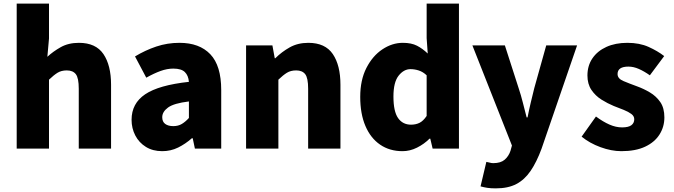

<svg xmlns="http://www.w3.org/2000/svg" viewBox="-20 -819 3712 1058"><path d="M72 0V-799H250V-607L241 -506Q272 -535 314.5 -559Q357 -583 415 -583Q508 -583 550 -521Q592 -459 592 -352V0H414V-330Q414 -389 398 -410Q382 -431 348 -431Q318 -431 297 -418Q276 -405 250 -380V0Z M874 14Q822 14 784 -9.5Q746 -33 725.5 -72.5Q705 -112 705 -159Q705 -249 780 -299.5Q855 -350 1021 -368Q1018 -403 998.5 -422Q979 -441 935 -441Q901 -441 865 -428Q829 -415 786 -391L724 -508Q780 -542 841 -562.5Q902 -583 969 -583Q1079 -583 1139 -520Q1199 -457 1199 -323V0H1054L1042 -57H1037Q1002 -26 961.5 -6Q921 14 874 14ZM935 -124Q962 -124 982 -136Q1002 -148 1021 -169V-260Q938 -250 906 -226.5Q874 -203 874 -173Q874 -148 890.5 -136Q907 -124 935 -124Z M1336 0V-569H1481L1494 -498H1497Q1532 -533 1576.5 -558Q1621 -583 1679 -583Q1772 -583 1814 -521Q1856 -459 1856 -352V0H1678V-330Q1678 -389 1662 -410Q1646 -431 1612 -431Q1582 -431 1561 -418Q1540 -405 1514 -380V0Z M2198 14Q2127 14 2074.5 -22Q2022 -58 1993.5 -125Q1965 -192 1965 -285Q1965 -378 1999 -444.5Q2033 -511 2087 -547Q2141 -583 2200 -583Q2247 -583 2278 -567Q2309 -551 2337 -524L2331 -609V-799H2509V0H2364L2351 -55H2347Q2317 -25 2278 -5.5Q2239 14 2198 14ZM2245 -132Q2271 -132 2291.5 -142Q2312 -152 2331 -180V-404Q2311 -423 2288 -430.5Q2265 -438 2242 -438Q2205 -438 2176.5 -402Q2148 -366 2148 -287Q2148 -205 2173.5 -168.5Q2199 -132 2245 -132Z M2712 219Q2684 219 2665 216Q2646 213 2628 208L2660 73Q2668 74 2678 77Q2688 80 2698 80Q2739 80 2761 61Q2783 42 2793 12L2801 -17L2583 -569H2762L2838 -333Q2851 -294 2861 -254Q2871 -214 2882 -172H2887Q2895 -213 2904.5 -253Q2914 -293 2924 -333L2990 -569H3160L2964 1Q2937 74 2904 122.5Q2871 171 2825.5 195Q2780 219 2712 219Z M3404 14Q3349 14 3289 -8Q3229 -30 3185 -66L3264 -177Q3303 -148 3338.5 -132.5Q3374 -117 3408 -117Q3443 -117 3459 -129Q3475 -141 3475 -162Q3475 -179 3459 -191Q3443 -203 3417 -213.5Q3391 -224 3362 -235Q3328 -249 3294.5 -270Q3261 -291 3239 -323.5Q3217 -356 3217 -403Q3217 -457 3244.5 -497.5Q3272 -538 3321.5 -560.5Q3371 -583 3437 -583Q3504 -583 3554 -560.5Q3604 -538 3640 -510L3561 -404Q3530 -426 3500.5 -439Q3471 -452 3443 -452Q3383 -452 3383 -411Q3383 -386 3415 -372.5Q3447 -359 3491 -343Q3527 -330 3561.5 -309.5Q3596 -289 3618.5 -256.5Q3641 -224 3641 -172Q3641 -120 3614 -77.5Q3587 -35 3534.5 -10.5Q3482 14 3404 14Z"/></svg>

Font: Source Han Sans SC Heavy
Style: Regular
Weight: 900
Designer: Ryoko NISHIZUKA Ë•øÂ°öÊ∂ºÂ≠ê (kana, bopomofo & ideographs); Paul D. Hunt (Latin, Greek & Cyrillic); Sandoll Communicatio
Foundry: Adobe
Version: Version 2.004;hotconv 1.0.118;makeotfexe 2.5.65603